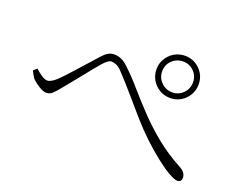

<svg xmlns="http://www.w3.org/2000/svg" viewBox="-98 -854 1195 954"><g transform="rotate(20 500.0 -376.5)"><path d="M735 -452Q704 -452 678.5 -467Q653 -482 638 -507.5Q623 -533 623 -564Q623 -595 638 -620Q653 -645 678.5 -660Q704 -675 735 -675Q766 -675 791 -660Q816 -645 831 -620Q846 -595 846 -564Q846 -533 831 -507.5Q816 -482 791 -467Q766 -452 735 -452ZM909 -78Q894 -78 862.5 -96Q831 -114 791 -145.5Q751 -177 708 -217Q665 -258 623 -305.5Q581 -353 539 -402.5Q497 -452 453 -498Q439 -512 425.5 -517.5Q412 -523 401 -523Q392 -523 382.5 -516.5Q373 -510 361 -497Q348 -482 328.5 -458.5Q309 -435 288.5 -409Q268 -383 248 -358.5Q228 -334 213 -316Q194 -292 180 -279Q166 -266 148 -266Q132 -266 109 -280Q86 -294 72 -308Q65 -316 59 -327Q53 -338 48 -348L66 -364Q84 -348 101 -336.5Q118 -325 132 -325Q142 -325 154 -332Q166 -339 178 -350Q195 -366 216 -389Q237 -412 260 -437.5Q283 -463 304 -486.5Q325 -510 340 -527Q354 -543 369 -552Q384 -561 401 -561Q418 -561 436 -554.5Q454 -548 476 -527Q515 -491 557 -442.5Q599 -394 649 -341Q699 -288 760.5 -237.5Q822 -187 901 -145Q914 -138 922.5 -126.5Q931 -115 931 -101Q931 -91 926 -84.5Q921 -78 909 -78ZM735 -482Q769 -482 792.5 -506Q816 -530 816 -564Q816 -598 792.5 -621.5Q769 -645 735 -645Q701 -645 677 -621.5Q653 -598 653 -564Q653 -530 677 -506Q701 -482 735 -482Z"/></g></svg>

Font: Noto Serif KR ExtraLight
Style: Regular
Weight: 200
Designer: Ryoko NISHIZUKA 西塚涼子 (kana & ideographs); Frank Grießhammer (Latin, Greek & Cyrillic); Wenlong ZHANG 张文龙 (bopomofo); San
Foundry: Adobe
Version: Version 2.002-H1;hotconv 1.1.0;makeotfexe 2.6.0